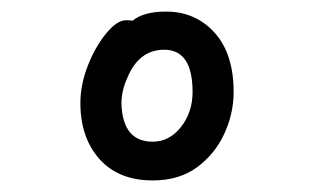

<svg xmlns="http://www.w3.org/2000/svg" viewBox="-20 -774 540 332"><path d="M244 -462Q185 -462 152 -499Q119 -536 119 -596Q119 -627 131.5 -659.5Q144 -692 163 -715.5Q182 -739 198 -739Q208 -739 209 -738Q228 -754 267 -754Q318 -754 351 -717.5Q384 -681 384 -615Q384 -578 368 -543Q352 -508 321 -485Q290 -462 244 -462ZM244 -529Q273 -529 293 -554.5Q313 -580 313 -615Q313 -688 264 -688Q220 -688 200 -639Q190 -617 190 -595Q192 -529 244 -529Z"/></svg>

Font: LXGW WenKai Mono TC
Style: Bold
Weight: 700
Designer: LXGW / Fontworks Inc.
Foundry: LXGW / Fontworks Inc.
Version: Version 1.330